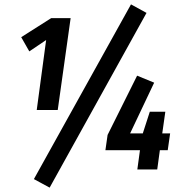

<svg xmlns="http://www.w3.org/2000/svg" viewBox="-20 -775 834 878"><path d="M244 -272H148L191 -592L114 -540L77 -605L214 -692H303ZM650 -716 207 83 135 44 579 -755ZM747 -88H711L699 0H608L620 -88H462L472 -158L607 -429L685 -397L575 -165H633L665 -264H736L722 -165H758Z"/></svg>

Font: Fira Sans Compressed SemiBold
Style: Italic
Weight: 600
Width: 1
Italic angle: -8°
Designer: bBox Type GmbH & Carrois Corporate GbR & Edenspiekermann AG
Foundry: bBox Type GmbH & Carrois Corporate GbR & Edenspiekermann AG
Version: Version 4.301